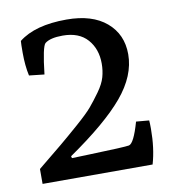

<svg xmlns="http://www.w3.org/2000/svg" viewBox="-68 -612 608 672"><g transform="rotate(-10 236.5 -276.0)"><path d="M30 0V-53Q89 -101 115.5 -123Q142 -145 182 -180Q222 -215 238.5 -234.5Q255 -254 274.5 -281Q294 -308 300.5 -331Q307 -354 307 -379Q307 -431 277 -465Q247 -499 189 -499Q145 -499 126 -484Q114 -474 103 -376L49 -382Q41 -418 41 -464Q41 -496 42 -506Q100 -552 212 -552Q303 -552 353.5 -509Q404 -466 404 -395Q404 -319 342 -245Q280 -171 145 -78L147 -71L207 -73Q336 -77 351 -80Q369 -84 390 -158L436 -154Q437 -145 437 -124Q437 -55 421 0Z"/></g></svg>

Font: Poly
Style: Regular
Weight: 400
Designer: Jos Nicols Silva Schwarzenberg
Foundry: Jose Nicolas Silva Schwarzenberg
Version: Version 1.001